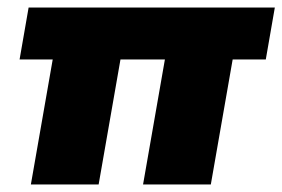

<svg xmlns="http://www.w3.org/2000/svg" viewBox="-20 -490 750 510"><path d="M62 0 120 -332H32L56 -470H710L686 -332H598L540 0H360L418 -332H300L242 0Z"/></svg>

Font: Gantari Black
Style: Italic
Weight: 900
Italic angle: -10°
Version: Version 1.000